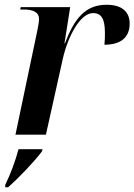

<svg xmlns="http://www.w3.org/2000/svg" viewBox="-20 -566 565 807"><path d="M137 -438 45 0H173L244 -319C265 -412 317 -511 371 -511C406 -511 421 -487 421 -428C421 -414 421 -397 419 -378C487 -378 525 -408 525 -467C525 -515 494 -546 428 -546C338 -546 292 -487 253 -384H251L275 -536H67L65 -526H80C115 -526 144 -517 144 -486C144 -475 141 -457 137 -438ZM2 211V221H14C60 181 125 112 156 71L159 61H58C44 112 25 164 2 211Z"/></svg>

Font: Noto Serif Display SemiBold
Style: Italic
Weight: 600
Italic angle: -12°
Designer: Monotype Design Team
Foundry: Monotype Imaging Inc.
Version: Version 2.009